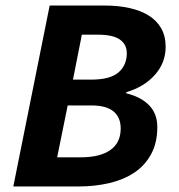

<svg xmlns="http://www.w3.org/2000/svg" viewBox="-20 -672 644 692"><path d="M159 -652H358Q407 -652 447 -643Q487 -634 516 -616Q545 -598 561 -570Q577 -542 577 -503Q577 -446 538.5 -402.5Q500 -359 436 -340L434 -336Q488 -323 517.5 -292.5Q547 -262 547 -214Q547 -157 524.5 -116Q502 -75 463.5 -49.5Q425 -24 373.5 -12Q322 0 265 0H28ZM308 -385Q377 -385 407 -411Q437 -437 437 -480Q437 -512 412 -529.5Q387 -547 333 -547H275L243 -385ZM271 -105Q341 -105 378 -131.5Q415 -158 415 -209Q415 -249 389 -270.5Q363 -292 309 -292H224L186 -105Z"/></svg>

Font: mr_Source Sans Pro
Style: Bold Italic
Weight: 700
Italic angle: -11°
Designer: Paul D. Hunt
Foundry: Adobe Systems Incorporated
Version: Version 1.036;July 10, 2024;FontCreator 11.5.0.2430 64-bit